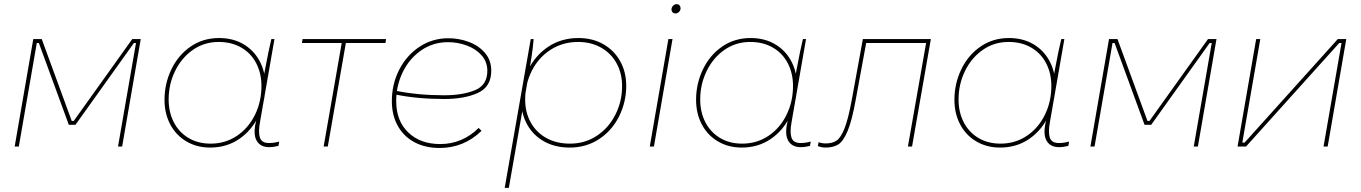

<svg xmlns="http://www.w3.org/2000/svg" viewBox="-20 -709 6585 929"><path d="M141 -520H182L327 -124H337L620 -520H661L571 0H551L638 -501H628L345 -105H313L168 -501H158L71 0H51Z M1218 -119 1232 -178 1256 -339Q1260 -358 1263 -376Q1281 -472 1293 -520H1308L1238 -118Q1229 -70 1237.5 -43.5Q1246 -17 1281 -17Q1306 -17 1331 -24L1327 -3Q1303 3 1282 3Q1240 3 1222 -28Q1204 -59 1218 -119ZM1264 -297Q1264 -218 1231.5 -148.5Q1199 -79 1138 -37Q1077 5 997 5Q932 5 881.5 -25Q831 -55 803.5 -107.5Q776 -160 776 -226Q776 -304 809 -373Q842 -442 902 -483.5Q962 -525 1040 -525Q1107 -525 1157.5 -495.5Q1208 -466 1236 -414Q1264 -362 1264 -297ZM796 -228Q796 -166 821 -117.5Q846 -69 892 -41.5Q938 -14 999 -14Q1070 -14 1126 -51.5Q1182 -89 1213.5 -153Q1245 -217 1245 -293Q1245 -354 1220 -402.5Q1195 -451 1148 -478.5Q1101 -506 1038 -506Q968 -506 913 -467.5Q858 -429 827 -365Q796 -301 796 -228Z M1444 -520H1848L1845 -501H1441ZM1566 0H1546L1635 -510H1655Z M1876 -220Q1876 -302 1911.5 -371.5Q1947 -441 2009.5 -482.5Q2072 -524 2150 -524Q2201 -524 2249 -506Q2297 -488 2327 -452.5Q2357 -417 2357 -367Q2357 -289 2292.5 -259.5Q2228 -230 2129 -230Q1998 -230 1892 -252L1894 -270Q2002 -248 2129 -248Q2218 -248 2278 -272.5Q2338 -297 2338 -366Q2338 -410 2310 -441.5Q2282 -473 2238 -489Q2194 -505 2148 -505Q2075 -505 2017.5 -465Q1960 -425 1928.5 -359.5Q1897 -294 1897 -220Q1897 -124 1955.5 -68Q2014 -12 2110 -12Q2164 -12 2211 -32Q2258 -52 2296 -90L2310 -76Q2268 -35 2217 -14Q2166 7 2107 7Q2038 7 1986 -20.5Q1934 -48 1905 -99.5Q1876 -151 1876 -220Z M2548 -520H2562Q2559 -479 2552 -435Q2545 -391 2541 -366L2539 -354L2538 -347L2442 200H2422ZM2502 -223Q2502 -302 2536 -371.5Q2570 -441 2633 -483Q2696 -525 2779 -525Q2847 -525 2899.5 -495Q2952 -465 2981 -412.5Q3010 -360 3010 -294Q3010 -216 2976 -147Q2942 -78 2879.5 -36.5Q2817 5 2736 5Q2666 5 2613 -24.5Q2560 -54 2531 -106Q2502 -158 2502 -223ZM2990 -292Q2990 -354 2963.5 -402.5Q2937 -451 2888.5 -478.5Q2840 -506 2777 -506Q2703 -506 2644.5 -468.5Q2586 -431 2553.5 -367Q2521 -303 2521 -227Q2521 -166 2547.5 -117.5Q2574 -69 2623 -41.5Q2672 -14 2738 -14Q2811 -14 2868.5 -52.5Q2926 -91 2958 -155Q2990 -219 2990 -292Z M3214 -520H3234L3144 0H3124ZM3229 -663Q3229 -673 3236.5 -681Q3244 -689 3254 -689Q3263 -689 3268 -683Q3273 -677 3273 -669Q3273 -659 3265.5 -651.5Q3258 -644 3249 -644Q3240 -644 3234.5 -649.5Q3229 -655 3229 -663Z M3790 -119 3804 -178 3828 -339Q3832 -358 3835 -376Q3853 -472 3865 -520H3880L3810 -118Q3801 -70 3809.5 -43.5Q3818 -17 3853 -17Q3878 -17 3903 -24L3899 -3Q3875 3 3854 3Q3812 3 3794 -28Q3776 -59 3790 -119ZM3836 -297Q3836 -218 3803.5 -148.5Q3771 -79 3710 -37Q3649 5 3569 5Q3504 5 3453.5 -25Q3403 -55 3375.5 -107.5Q3348 -160 3348 -226Q3348 -304 3381 -373Q3414 -442 3474 -483.5Q3534 -525 3612 -525Q3679 -525 3729.5 -495.5Q3780 -466 3808 -414Q3836 -362 3836 -297ZM3368 -228Q3368 -166 3393 -117.5Q3418 -69 3464 -41.5Q3510 -14 3571 -14Q3642 -14 3698 -51.5Q3754 -89 3785.5 -153Q3817 -217 3817 -293Q3817 -354 3792 -402.5Q3767 -451 3720 -478.5Q3673 -506 3610 -506Q3540 -506 3485 -467.5Q3430 -429 3399 -365Q3368 -301 3368 -228Z M3937 -2 3941 -21Q3949 -18 3957.5 -16.5Q3966 -15 3975 -15Q4007 -15 4027.5 -28.5Q4048 -42 4066 -87Q4084 -132 4101 -224L4155 -520H4484L4393 0H4373L4461 -501H4171L4120 -224Q4102 -124 4081 -74.5Q4060 -25 4036 -10Q4012 5 3974 5Q3964 5 3954.5 3Q3945 1 3937 -2Z M5040 -119 5054 -178 5078 -339Q5082 -358 5085 -376Q5103 -472 5115 -520H5130L5060 -118Q5051 -70 5059.5 -43.5Q5068 -17 5103 -17Q5128 -17 5153 -24L5149 -3Q5125 3 5104 3Q5062 3 5044 -28Q5026 -59 5040 -119ZM5086 -297Q5086 -218 5053.5 -148.5Q5021 -79 4960 -37Q4899 5 4819 5Q4754 5 4703.5 -25Q4653 -55 4625.5 -107.5Q4598 -160 4598 -226Q4598 -304 4631 -373Q4664 -442 4724 -483.5Q4784 -525 4862 -525Q4929 -525 4979.5 -495.5Q5030 -466 5058 -414Q5086 -362 5086 -297ZM4618 -228Q4618 -166 4643 -117.5Q4668 -69 4714 -41.5Q4760 -14 4821 -14Q4892 -14 4948 -51.5Q5004 -89 5035.5 -153Q5067 -217 5067 -293Q5067 -354 5042 -402.5Q5017 -451 4970 -478.5Q4923 -506 4860 -506Q4790 -506 4735 -467.5Q4680 -429 4649 -365Q4618 -301 4618 -228Z M5346 -520H5387L5532 -124H5542L5825 -520H5866L5776 0H5756L5843 -501H5833L5550 -105H5518L5373 -501H5363L5276 0H5256Z M6058 -520H6078L5991 -19H6002L6453 -520H6494L6404 0H6384L6471 -501H6460L6009 0H5968Z"/></svg>

Font: Fixel Italic Variable Display Thin
Style: Italic
Weight: 100
Italic angle: -10°
Designer: AlfaBravo + MacPaw
Foundry: Kyrylo Tkachov, Marchela Mozhyna, Serhii Makarenko, Maria Weinstein, Zakhar Kryvoshyya
Version: Version 1.210;Glyphs 3.2 (3217)